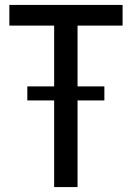

<svg xmlns="http://www.w3.org/2000/svg" viewBox="-20 -760 536 780"><path d="M91 -409H200V-656H18V-740H478V-656H295V-409H404V-352H295V0H200V-352H91Z"/></svg>

Font: Encode Sans Compressed
Style: Medium
Weight: 500
Designer: Pablo Impallari, Andres Torresi
Foundry: Pablo Impallari, Andres Torresi
Version: Version 1.000; ttfautohint (v1.00) -l 8 -r 50 -G 200 -x 14 -